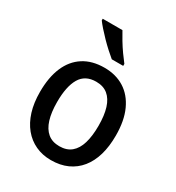

<svg xmlns="http://www.w3.org/2000/svg" viewBox="-184 -880 922 1004"><g transform="rotate(30 277.0 -378.0)"><path d="M506 -271Q506 -205 491 -153.5Q476 -102 446.5 -65.5Q417 -29 374 -9.5Q331 10 275 10Q224 10 182 -9.5Q140 -29 110 -65.5Q80 -102 64 -153.5Q48 -205 48 -271Q48 -359 74.5 -421Q101 -483 152.5 -516Q204 -549 278 -549Q347 -549 398 -517Q449 -485 477.5 -423Q506 -361 506 -271ZM152 -270Q152 -208 165.5 -164.5Q179 -121 206.5 -98Q234 -75 277 -75Q321 -75 348.5 -98Q376 -121 389 -164.5Q402 -208 402 -270Q402 -333 388.5 -376Q375 -419 347.5 -441.5Q320 -464 277 -464Q211 -464 181.5 -414Q152 -364 152 -270ZM260 -766Q272 -744 288.5 -716.5Q305 -689 323.5 -663Q342 -637 357 -618V-606H288Q272 -619 250.5 -638.5Q229 -658 208 -679.5Q187 -701 169 -721.5Q151 -742 141 -756V-766Z"/></g></svg>

Font: Noto Sans Hebrew SemiCondensed Medium
Style: Regular
Weight: 500
Width: 4
Designer: Monotype Design Team
Foundry: Monotype Imaging Inc.
Version: Version 2.003